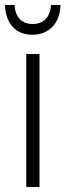

<svg xmlns="http://www.w3.org/2000/svg" viewBox="-37 -748 262 768"><path d="M205 -728H167C164 -680 138 -652 94 -652C50 -652 24 -679 21 -728H-17C-14 -649 29 -609 93 -609C159 -609 203 -655 205 -728ZM121 0V-532H68V0Z"/></svg>

Font: Noto Sans UI Condensed Light
Style: Regular
Weight: 300
Width: 3
Designer: Monotype Design Team
Foundry: Monotype Imaging Inc.
Version: Version 1.901